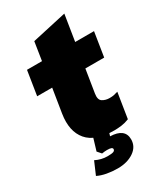

<svg xmlns="http://www.w3.org/2000/svg" viewBox="-215 -758 892 1042"><g transform="rotate(-30 231.5 -236.5)"><path d="M291 12Q172 12 122.5 -46.5Q73 -105 89 -208L113 -358H19L43 -510H137L155 -625L371 -673L345 -510H463L439 -358H321L298 -214Q292 -177 311 -165Q330 -153 355 -153Q371 -153 381.5 -155Q392 -157 408 -162L383 -4Q358 6 334.5 9Q311 12 291 12ZM203 200Q168 200 135.5 194Q103 188 79 176L113 97Q149 115 187 115Q214 115 224.5 111Q235 107 235 97Q235 91 227.5 87.5Q220 84 201 84Q187 84 169 87L148 63L173 -20H268L253 28Q344 31 344 99Q344 145 303.5 172.5Q263 200 203 200Z"/></g></svg>

Font: Mulish ExtraBlack
Style: Italic
Weight: 1000
Italic angle: -9°
Designer: Vernon Adams
Foundry: Vernon Adams
Version: Version 3.603; ttfautohint (v1.8.3)